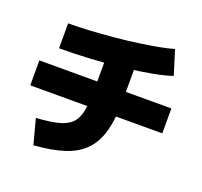

<svg xmlns="http://www.w3.org/2000/svg" viewBox="-148 -975 1295 1230"><g transform="rotate(20 500.0 -360.0)"><path d="M155 -85Q248 -91 305 -105.5Q362 -120 392.5 -151Q423 -182 434 -238.5Q445 -295 445 -385V-675H640V-385Q640 -261 617.5 -175Q595 -89 544 -34.5Q493 20 408.5 48Q324 76 200 85ZM50 -269V-439H950V-269ZM142 -725Q209 -725 288 -729.5Q367 -734 448 -741.5Q529 -749 604.5 -759.5Q680 -770 741.5 -781.5Q803 -793 842 -805L893 -640Q842 -622 758.5 -606.5Q675 -591 572.5 -579.5Q470 -568 359.5 -561.5Q249 -555 142 -555Z"/></g></svg>

Font: M PLUS 1 Thin Black
Style: Regular
Weight: 900
Version: Version 1.001